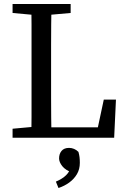

<svg xmlns="http://www.w3.org/2000/svg" viewBox="-20 -690 643 962"><path d="M43 0V-45L174 -57H186V0ZM136 0Q138 -52 138 -103.5Q138 -155 138 -206.5Q138 -258 138 -310V-359Q138 -412 138 -464Q138 -516 138 -568Q138 -620 136 -670H238Q237 -619 236.5 -567Q236 -515 236 -463Q236 -411 236 -359V-294Q236 -250 236 -201.5Q236 -153 236.5 -102Q237 -51 238 0ZM186 0V-52H502L464 -22L500 -191H561L552 0ZM43 -625V-670H334V-625L199 -613H174ZM380 126Q380 158 365.5 182.5Q351 207 327 224.5Q303 242 273 252L260 220Q293 206 311.5 187.5Q330 169 333 148L345 176Q308 163 292 142.5Q276 122 276 104Q276 81 288.5 66Q301 51 326 51Q339 51 351 56Q363 61 373 71Q377 85 378.5 97.5Q380 110 380 126Z"/></svg>

Font: Source Serif 4 18pt
Style: Regular
Weight: 400
Designer: Frank Grießhammer
Foundry: Adobe Systems Incorporated
Version: Version 4.004;hotconv 1.0.116;makeotfexe 2.5.65601